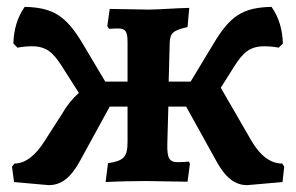

<svg xmlns="http://www.w3.org/2000/svg" viewBox="-20 -528 864 560"><path d="M803 -51C768 -51 738 -75 713 -118L624 -272L663 -334C689 -375 709 -393 751 -393C763 -393 777 -392 793 -389L805 -401C804 -440 794 -477 772 -508C687 -506 651 -481 603 -401L536 -290H472L475 -404C476 -432 486 -440 527 -449L532 -505C487 -504 440 -500 414 -500C394 -500 328 -502 300 -502L293 -452L298 -444C301 -444 314 -445 323 -445C347 -445 352 -436 352 -404V-290H287L221 -401C173 -481 136 -506 52 -508C30 -477 20 -440 19 -401L31 -389C47 -392 61 -393 73 -393C115 -393 135 -375 161 -334L210 -257C192 -241 176 -222 161 -196L111 -118C85 -76 55 -51 22 -51L15 -42L21 3L122 12C159 12 187 -10 214 -60L300 -217H352V-114C352 -70 341 -59 295 -52L288 3C323 1 374 0 405 0C433 0 496 2 527 2L534 -51L530 -57C527 -56 512 -55 499 -55C474 -55 467 -66 468 -108L471 -217H523L610 -60C637 -10 665 12 701 12L804 3L809 -42Z"/></svg>

Font: Alegreya SC
Style: Bold
Weight: 700
Designer: Juan Pablo del Peral
Foundry: Huerta Tipografica
Version: Version 2.007;PS 002.007;hotconv 1.0.88;makeotf.lib2.5.64775